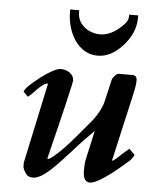

<svg xmlns="http://www.w3.org/2000/svg" viewBox="-52 -737 656 805"><g transform="rotate(5 276.0 -335.0)"><path d="M194 -441C178 -441 151 -427 114 -400C68 -363 54 -351 46 -333L66 -313C73 -318 80 -325 87 -332C113 -361 132 -375 143 -375H145V-373L73 -36V-22C73 -13 78 -3 87 10C93 19 103 23 117 23C141 23 175 0 219 -47L241 -70C253 -85 260 -90 271 -103C298 -134 330 -167 358 -195L331 -74C328 -59 327 -44 327 -30C326 5 336 23 356 23C381 23 433 -11 511 -80C520 -87 527 -97 533 -109L509 -133C486 -113 470 -99 461 -90C452 -82 445 -77 441 -76V-78C441 -79 442 -86 446 -100C463 -179 486 -274 503 -352C507 -373 514 -397 514 -418V-421C514 -436 507 -443 492 -442H440C429 -445 412 -423 410 -415L388 -320C381 -293 365 -263 339 -231C288 -170 259 -136 253 -130C248 -126 244 -120 240 -116C205 -81 184 -63 175 -61H170V-63C223 -276 249 -388 249 -398C249 -423 222 -441 194 -441ZM249 -683V-693H211V-682C211 -598 259 -510 341 -510C380 -510 415 -528 448 -565C481 -602 497 -641 497 -682V-693H459V-683C459 -668 446 -651 420 -630C395 -610 370 -600 344 -600C295 -600 249 -634 249 -683Z"/></g></svg>

Font: fbb
Style: Bold Italic
Weight: 700
Italic angle: -12°
Designer: David J. Perry, Michael Sharpe
Version: Version 0.991